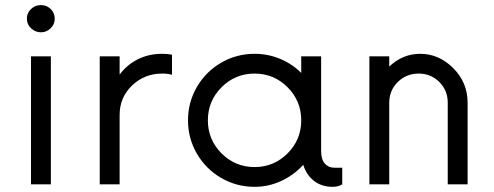

<svg xmlns="http://www.w3.org/2000/svg" viewBox="-20 -720 1931 750"><path d="M140.1 -593.8Q117.7 -593.8 101.3 -609.4Q85 -625 85 -646.5Q85 -669.4 101.1 -684.8Q117.2 -700.2 140.1 -700.2Q162.1 -700.2 178 -684.8Q193.8 -669.4 193.8 -646.5Q193.8 -625 177.7 -609.4Q161.6 -593.8 140.1 -593.8ZM101.1 0V-500H178.7V0Z M613.3 -509.8Q636.2 -509.8 651.9 -506.3V-427.7Q637.7 -432.6 613.3 -432.6Q544.4 -432.6 495.8 -386Q447.3 -339.4 447.3 -271.5V0H369.6V-500H447.3V-428.7Q476.1 -467.3 518.6 -488.5Q561 -509.8 613.3 -509.8Z M1285.6 -64.9H1316.9V0Q1301.8 9.8 1279.3 9.8Q1236.3 9.8 1206.5 -13.4Q1176.8 -36.6 1164.6 -76.2Q1127.9 -36.1 1078.6 -13.2Q1029.3 9.8 974.6 9.8Q903.8 9.8 844 -24.9Q784.2 -59.6 749.3 -119.4Q714.4 -179.2 714.4 -250Q714.4 -320.8 749.3 -380.6Q784.2 -440.4 844 -475.1Q903.8 -509.8 974.6 -509.8Q1027.3 -509.8 1074.5 -490Q1121.6 -470.2 1156.7 -435.1V-500H1234.4V-129.9Q1234.4 -97.2 1248.8 -81.1Q1263.2 -64.9 1285.6 -64.9ZM974.6 -67.4Q1049.8 -67.4 1103.3 -120.8Q1156.7 -174.3 1156.7 -250Q1156.7 -325.7 1103.3 -379.2Q1049.8 -432.6 974.6 -432.6Q898.9 -432.6 845.5 -379.2Q792 -325.7 792 -250Q792 -174.3 845.5 -120.8Q898.9 -67.4 974.6 -67.4Z M1621.6 -509.8Q1694.8 -509.8 1750.7 -453.6Q1806.6 -397.5 1806.6 -318.8V0H1729V-318.8Q1729 -366.7 1696 -399.7Q1663.1 -432.6 1615.2 -432.6Q1567.4 -432.6 1533.9 -399.7Q1500.5 -366.7 1500.5 -318.8V0H1422.9V-500H1500.5V-460Q1552.7 -509.8 1621.6 -509.8Z"/></svg>

Font: Now
Style: Regular
Weight: 400
Designer: Alfredo Marco Pradil
Foundry: Alfredo Marco Pradil
Version: Version 1.002;PS 001.002;hotconv 1.0.88;makeotf.lib2.5.64775